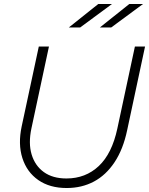

<svg xmlns="http://www.w3.org/2000/svg" viewBox="-20 -934 749 965"><path d="M315 11Q230 11 172.5 -29Q115 -69 92.5 -139.5Q70 -210 89 -299L175 -700H226L138 -289Q122 -214 139 -157.5Q156 -101 200.5 -69Q245 -37 314 -37Q410 -37 476.5 -99.5Q543 -162 570 -289L658 -700H709L619 -279Q599 -184 556 -119Q513 -54 452 -21.5Q391 11 315 11ZM474 -914H543L383 -796H326ZM630 -914H699L539 -796H482Z"/></svg>

Font: Red Hat Text
Style: Italic
Weight: 300
Italic angle: -12°
Designer: Pentagram, MCKL
Foundry: Pentagram, MCKL
Version: Version 1.023